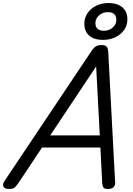

<svg xmlns="http://www.w3.org/2000/svg" viewBox="-75 -1232 876 1266"><path d="M-18 14Q-44 14 -52 -1.5Q-60 -17 -45 -39L528 -895Q543 -918 557.5 -926.5Q572 -935 597 -935Q616 -935 627 -925.5Q638 -916 639 -884L684 -31Q686 -11 674.5 1.5Q663 14 637 14Q615 14 608 5.5Q601 -3 599 -23L587 -259H202L47 -26Q29 0 18.5 7Q8 14 -18 14ZM256 -339H583L559 -794ZM604 -969Q564 -969 536.5 -982Q509 -995 495 -1019Q481 -1043 481 -1076Q481 -1114 502 -1145Q523 -1176 559 -1194Q595 -1212 639 -1212Q680 -1212 708 -1199Q736 -1186 750.5 -1162Q765 -1138 765 -1104Q765 -1065 743.5 -1034.5Q722 -1004 686 -986.5Q650 -969 604 -969ZM609 -1029Q644 -1029 668 -1050Q692 -1071 692 -1102Q692 -1126 678 -1139Q664 -1152 635 -1152Q602 -1152 578 -1130.5Q554 -1109 554 -1079Q554 -1055 568.5 -1042Q583 -1029 609 -1029Z"/></svg>

Font: Playwrite DE LA
Style: Regular
Weight: 400
Designer: Veronika Burian, José Scaglione
Foundry: TypeTogether
Version: Version 1.002